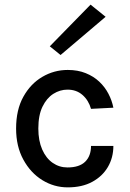

<svg xmlns="http://www.w3.org/2000/svg" viewBox="-20 -796 562 829"><path d="M272.5 13Q213.5 13 162.8 -18.2Q112 -49.5 80.8 -106.8Q49.5 -164 49.5 -241Q49.5 -322 80.8 -378.2Q112 -434.5 162.8 -464.2Q213.5 -494 272.5 -494Q316 -494 350 -480.2Q384 -466.5 408.5 -443.5Q433 -420.5 448.2 -391.2Q463.5 -362 469.5 -331L373 -326Q362.5 -363 336.2 -386Q310 -409 271.5 -409Q239 -409 210.2 -390.8Q181.5 -372.5 163.5 -335.5Q145.5 -298.5 145.5 -241Q145.5 -188.5 162.2 -150.5Q179 -112.5 207.5 -92.8Q236 -73 271.5 -73Q322.5 -73 347.8 -97.8Q373 -122.5 373 -166H469.5Q469.5 -115.5 445.8 -75Q422 -34.5 378.2 -10.8Q334.5 13 272.5 13ZM241.5 -558.5 195 -596 371 -776 436 -723.5Z"/></svg>

Font: Karla Medium
Style: Regular
Weight: 500
Designer: Jonathan Pinhorn
Version: Version 2.001